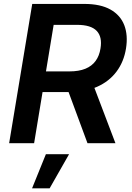

<svg xmlns="http://www.w3.org/2000/svg" viewBox="-20 -748 692 1003"><path d="M27.8 0 148.4 -727.5H420.4Q504.9 -727.5 556.9 -698.2Q608.9 -668.9 629.2 -616.5Q649.4 -564 638.2 -494.6Q627 -425.3 588.9 -374.3Q550.8 -323.2 488.5 -295.2Q426.3 -267.1 341.8 -267.1H147.9L166 -375H342.3Q392.1 -375 426 -388.9Q460 -402.8 479.5 -429.7Q499 -456.5 504.9 -494.6Q515.1 -555.2 485.1 -586.7Q455.1 -618.2 382.3 -618.2H260.3L158.2 0ZM437 0 314.9 -330.1H457.5L583 0ZM147.5 235.8 219.7 57.6H340.8L239.3 235.8Z"/></svg>

Font: Inter SemiBold
Style: Italic
Weight: 600
Italic angle: -9.3988°
Designer: Rasmus Andersson
Foundry: rsms
Version: Version 4.001;git-66647c0bb